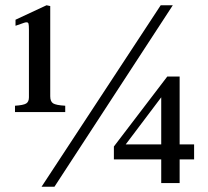

<svg xmlns="http://www.w3.org/2000/svg" viewBox="-20 -696 790 730"><path d="M718 -90H663V0H593V-90H413V-139L616 -405H663V-147H718ZM593 -326 458 -147H593ZM187 14H138L591 -676H637ZM228 -270H37V-294Q69 -296 79.5 -302.5Q90 -309 90 -326V-583Q90 -600 88.5 -605.5Q87 -611 82 -611Q80 -611 78 -611Q76 -611 72 -609.5Q68 -608 60.5 -605.5Q53 -603 39 -598V-621L157 -676L171 -673V-330Q171 -310 182 -303Q193 -296 228 -294Z"/></svg>

Font: Klingon pIqaD HaSta
Style: Regular
Weight: 400
Width: 0
Designer: Mike Neff (qa'vaj)
Foundry: Mike Neff and Michael Everson
Version: Version 2.003